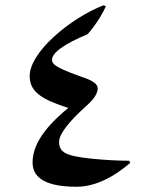

<svg xmlns="http://www.w3.org/2000/svg" viewBox="-20 -711 605 731"><path d="M271 0C336 0 405 -30 476 -91L472 -99C426 -99 378 -102 328 -107C232 -117 205 -130 205 -171C205 -200 240 -246 310 -309C338 -334 352 -355 352 -375C352 -389 336 -402 306 -413C210 -447 178 -462 178 -483C178 -511 224 -543 314 -581C349 -621 376 -669 383 -687L375 -691C316 -669 241 -623 183 -569C131 -521 93 -467 93 -421C93 -357 148 -330 240 -300C137 -216 104 -149 104 -92C104 -31 160 0 271 0Z"/></svg>

Font: Noto Nastaliq Urdu
Style: Regular
Weight: 400
Designer: Monotype Design Team (Patrick Giasson: type design, Kamal Mansour: OpenType code, Glenda Bellarosa). Updated by Simon Co
Foundry: Monotype Imaging Inc., Simon Cozens
Version: Version 3.009